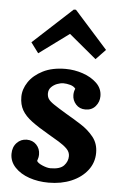

<svg xmlns="http://www.w3.org/2000/svg" viewBox="-55 -823 557 873"><g transform="rotate(5 223.0 -386.0)"><path d="M200 11Q152 11 111.5 -3Q71 -17 46 -43.5Q21 -70 21 -105Q21 -136 39.5 -155.5Q58 -175 85 -175Q112 -175 129 -157Q146 -139 146 -113Q146 -106 144.5 -98.5Q143 -91 140 -83Q145 -73 166.5 -64Q188 -55 203 -55Q247 -55 264.5 -74Q282 -93 282 -117Q282 -136 267.5 -150.5Q253 -165 230 -179Q207 -193 181 -208Q134 -235 103 -258Q72 -281 57.5 -306.5Q43 -332 43 -367Q43 -402 65 -435Q87 -468 129.5 -489.5Q172 -511 233 -511Q273 -511 311.5 -498Q350 -485 375.5 -460.5Q401 -436 401 -401Q401 -375 384 -355Q367 -335 338 -335Q311 -335 294.5 -353.5Q278 -372 278 -396Q278 -404 279.5 -411Q281 -418 284 -425Q276 -436 259.5 -440.5Q243 -445 229 -445Q215 -445 199.5 -439Q184 -433 173 -421.5Q162 -410 162 -393Q162 -379 168.5 -368.5Q175 -358 195 -344.5Q215 -331 255 -307Q288 -288 322.5 -266Q357 -244 380.5 -214.5Q404 -185 404 -143Q404 -98 377 -63Q350 -28 304 -8.5Q258 11 200 11ZM364 -567 239 -671H238L102 -571L67 -618L246 -783H256L408 -613Z"/></g></svg>

Font: Lora
Style: Bold Italic
Weight: 700
Italic angle: -3°
Designer: Olga Karpushina, Alexei Vanyashin (Cyrillic)
Foundry: Cyreal
Version: Version 3.004